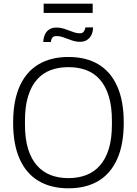

<svg xmlns="http://www.w3.org/2000/svg" viewBox="-20 -1006 740 1038"><path d="M350 12Q256 12 189 -27.5Q122 -67 86.5 -146Q51 -225 51 -343Q51 -461 86.5 -540Q122 -619 189 -658.5Q256 -698 350 -698Q445 -698 511.5 -658.5Q578 -619 613.5 -540Q649 -461 649 -343Q649 -225 613.5 -146Q578 -67 511.5 -27.5Q445 12 350 12ZM350 -43Q403 -43 446 -59.5Q489 -76 520 -111Q551 -146 568 -200.5Q585 -255 585 -332V-354Q585 -431 568 -486Q551 -541 520 -576Q489 -611 446 -627Q403 -643 350 -643Q297 -643 254 -627Q211 -611 180 -576Q149 -541 132 -486Q115 -431 115 -354V-332Q115 -255 132 -200.5Q149 -146 180 -111Q211 -76 254 -59.5Q297 -43 350 -43ZM214 -779Q215 -802 223 -819.5Q231 -837 246.5 -847Q262 -857 284 -857Q307 -857 329.5 -849.5Q352 -842 373 -834Q394 -826 412 -826Q427 -826 433.5 -836Q440 -846 442 -858H483Q483 -835 474.5 -817.5Q466 -800 450.5 -790Q435 -780 412 -780Q390 -780 367.5 -788Q345 -796 324.5 -803.5Q304 -811 285 -811Q269 -811 262.5 -801.5Q256 -792 255 -779ZM216 -936V-986H481V-936Z"/></svg>

Font: Archivo SemiCondensed ExtraLight
Style: Regular
Weight: 250
Width: 4
Designer: Hector Gatti
Foundry: Omnibus-Type
Version: Version 2.001